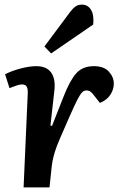

<svg xmlns="http://www.w3.org/2000/svg" viewBox="-20 -810 540 830"><path d="M100 -407Q101 -424 96 -434.5Q91 -445 75 -445Q65 -445 52 -440.5Q39 -436 21 -429L2 -489Q31 -504 69.5 -514Q108 -524 137 -524Q181 -524 201 -496.5Q221 -469 215 -418L198 -267L205 -266L255 -393Q282 -462 309.5 -493Q337 -524 386 -524Q429 -524 450.5 -500.5Q472 -477 472 -448Q472 -424 457.5 -401Q443 -378 412 -365L390 -393Q379 -408 371.5 -413.5Q364 -419 354 -419Q343 -419 335 -411Q327 -403 314.5 -379Q302 -355 281 -307Q255 -248 239.5 -212Q224 -176 217 -153Q210 -130 207 -113Q204 -96 202 -76L194 0H82ZM283 -758Q295 -774 306.5 -782Q318 -790 334 -790Q360 -790 373.5 -767.5Q387 -745 383 -704L201 -579L172 -609Z"/></svg>

Font: Literata 12pt SemiBold
Style: Italic
Weight: 600
Italic angle: -2°
Designer: Latin by Veronika Burian and Jose Scaglione. Greek by Irene Vlachou. Cyrillic by Vera Evstafieva
Foundry: TypeTogether
Version: Version 3.002